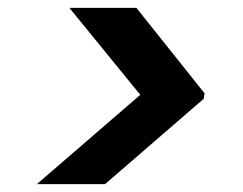

<svg xmlns="http://www.w3.org/2000/svg" viewBox="-20 -595 619 490"><path d="M74 -125 338 -353 157 -575H328L502 -357L500 -343L248 -125Z"/></svg>

Font: DM Sans 28pt
Style: Bold Italic
Weight: 700
Italic angle: -10°
Version: Version 4.004;gftools[0.9.30]